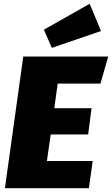

<svg xmlns="http://www.w3.org/2000/svg" viewBox="-20 -995 592 1015"><path d="M511 -553H285L267 -423H464L446 -284H248L228 -144H470L450 0H6L103 -696H552ZM514 -831 254 -742 212 -838 454 -975Z"/></svg>

Font: FiraGO Heavy
Style: Italic
Weight: 900
Italic angle: -8°
Designer: bBox Type GmbH
Foundry: bBox Type GmbH
Version: Version 1.001